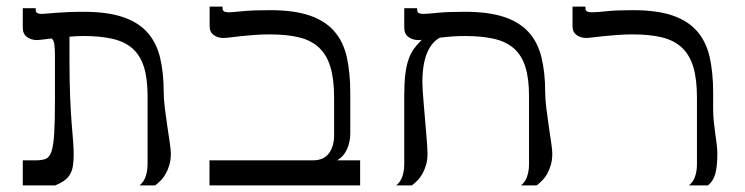

<svg xmlns="http://www.w3.org/2000/svg" viewBox="-20 -560 2251 580"><path d="M496.1 -96.2Q496.1 -77.1 491.7 -62Q487.3 -46.9 480.7 -35.2Q474.1 -23.4 465.6 -14.9Q457 -6.3 449.2 0H401.9Q406.2 -3.9 410.6 -9.3Q415 -14.6 418.2 -22.2Q421.4 -29.8 423.6 -40.3Q425.8 -50.8 425.8 -64.9V-269.5Q425.8 -323.2 414.6 -358.4Q403.3 -393.6 379.6 -414.1Q356 -434.6 319.3 -442.9Q282.7 -451.2 231.9 -451.2Q222.2 -451.2 211.7 -450.7Q201.2 -450.2 189.9 -449.2V-378.9Q189.9 -312.5 191.9 -266.8Q193.8 -221.2 196.3 -189.2Q198.7 -157.2 200.7 -135Q202.6 -112.8 202.6 -93.3Q202.6 -72.3 200 -57.4Q197.3 -42.5 190.7 -32Q184.1 -21.5 173.3 -13.9Q162.6 -6.3 147 0H48.8V-75.7H89.4Q106.9 -75.7 118.2 -80.1Q129.4 -84.5 135.5 -102.5Q141.6 -120.6 143.8 -157.5Q146 -194.3 146 -259.3V-388.2Q146 -412.6 144.3 -425.5Q142.6 -438.5 135.7 -443.8Q120.6 -441.9 112.1 -440.9Q103.5 -439.9 99.1 -439.5Q94.7 -439 93.3 -439Q91.8 -439 91.3 -439Q74.2 -439 61.5 -448.2Q48.8 -457.5 48.8 -476.1V-535.2H87.9V-529.8Q87.9 -524.4 91.8 -521.2Q95.7 -518.1 107.9 -518.1Q110.8 -518.1 121.1 -519Q131.3 -520 147.7 -521.2Q164.1 -522.5 185.5 -523.4Q207 -524.4 231.9 -524.4Q302.7 -524.4 349.6 -509Q396.5 -493.7 424.3 -463.1Q452.1 -432.6 463.4 -386.7Q474.6 -340.8 474.6 -279.8Q474.6 -260.3 478 -233.2Q481.4 -206.1 485.4 -179.2Q489.3 -152.3 492.7 -129.6Q496.1 -106.9 496.1 -96.2Z M795.4 -529.3Q868.2 -529.3 915.3 -513.2Q962.4 -497.1 989.7 -465.6Q1017.1 -434.1 1027.6 -387.5Q1038.1 -340.8 1038.1 -279.8V-156.2Q1038.1 -130.9 1028.1 -108.9Q1018.1 -86.9 998.5 -75.7H1067.9V0H612.8V-75.7H925.8Q958 -75.7 973.6 -96.9Q989.3 -118.2 989.3 -151.4V-264.6Q989.3 -321.3 978 -358.2Q966.8 -395 943.1 -416.7Q919.4 -438.5 882.8 -447.3Q846.2 -456.1 795.4 -456.1Q769 -456.1 746.8 -454.3Q724.6 -452.6 706.8 -450.7Q689 -448.7 675.8 -447Q662.6 -445.3 654.8 -445.3Q638.2 -445.3 625.7 -454.1Q613.3 -462.9 613.3 -481V-540H652.3V-534.7Q652.3 -529.3 656.2 -526.1Q660.2 -522.9 672.4 -522.9Q680.7 -522.9 711.7 -526.1Q742.7 -529.3 795.4 -529.3Z M1648.4 -96.2Q1648.4 -77.1 1644 -62Q1639.6 -46.9 1633.1 -35.2Q1626.5 -23.4 1617.9 -14.9Q1609.4 -6.3 1601.6 0H1554.2Q1558.6 -3.9 1563 -9.3Q1567.4 -14.6 1570.6 -22.2Q1573.7 -29.8 1575.9 -40.3Q1578.1 -50.8 1578.1 -64.9V-269.5Q1578.1 -323.2 1566.9 -358.4Q1555.7 -393.6 1532 -414.1Q1508.3 -434.6 1471.7 -442.9Q1435.1 -451.2 1384.3 -451.2Q1367.2 -451.2 1348.1 -450Q1329.1 -448.7 1309.1 -446.3Q1284.2 -433.6 1270 -399.7Q1255.9 -365.7 1255.9 -310.5Q1255.9 -300.8 1257.1 -283.9Q1258.3 -267.1 1260 -246.3Q1261.7 -225.6 1263.7 -203.1Q1265.6 -180.7 1267.3 -159.9Q1269 -139.2 1270.3 -122.3Q1271.5 -105.5 1271.5 -96.2Q1271.5 -77.1 1267.1 -62Q1262.7 -46.9 1256.1 -35.2Q1249.5 -23.4 1241 -14.9Q1232.4 -6.3 1224.6 0H1177.2Q1181.6 -3.9 1186 -9.3Q1190.4 -14.6 1193.6 -22.2Q1196.8 -29.8 1199 -40.3Q1201.2 -50.8 1201.2 -64.9V-269.5Q1201.2 -308.1 1204.3 -334.7Q1207.5 -361.3 1214.1 -380.4Q1220.7 -399.4 1230.7 -413.1Q1240.7 -426.8 1254.4 -439.9Q1252 -439 1249 -439Q1246.1 -439 1243.7 -439Q1226.6 -439 1213.9 -448.2Q1201.2 -457.5 1201.2 -476.1V-535.2H1240.2V-529.8Q1240.2 -524.4 1244.1 -521.2Q1248 -518.1 1260.3 -518.1Q1271 -518.1 1300.5 -521.2Q1330.1 -524.4 1384.3 -524.4Q1455.1 -524.4 1502 -509Q1548.8 -493.7 1576.7 -463.1Q1604.5 -432.6 1615.7 -386.7Q1627 -340.8 1627 -279.8Q1627 -260.3 1630.4 -233.2Q1633.8 -206.1 1637.7 -179.2Q1641.6 -152.3 1645 -129.6Q1648.4 -106.9 1648.4 -96.2Z M2134.3 -234.9Q2134.3 -212.9 2136.2 -193.6Q2138.2 -174.3 2140.6 -157Q2143.1 -139.6 2145 -124.5Q2147 -109.4 2147 -96.2Q2147 -58.1 2140.9 -35.4Q2134.8 -12.7 2118.7 0H2061.5Q2065.9 -3.9 2070.3 -9.3Q2074.7 -14.6 2077.9 -22.2Q2081.1 -29.8 2083.3 -40.3Q2085.4 -50.8 2085.4 -64.9V-264.6Q2085.4 -321.3 2074.2 -358.2Q2063 -395 2039.3 -416.7Q2015.6 -438.5 1979 -447.3Q1942.4 -456.1 1891.6 -456.1Q1867.2 -456.1 1844.2 -454.3Q1821.3 -452.6 1802.5 -450.7Q1783.7 -448.7 1770 -447Q1756.3 -445.3 1751 -445.3Q1734.4 -445.3 1721.9 -454.1Q1709.5 -462.9 1709.5 -481V-540H1748.5V-534.7Q1748.5 -529.3 1752.4 -526.1Q1756.3 -522.9 1768.6 -522.9Q1783.2 -522.9 1812 -526.1Q1840.8 -529.3 1891.6 -529.3Q1964.4 -529.3 2011.5 -513.2Q2058.6 -497.1 2085.9 -465.6Q2113.3 -434.1 2123.8 -387.5Q2134.3 -340.8 2134.3 -279.8Z"/></svg>

Font: Arian Grqi
Style: Regular
Weight: 400
Designer: Ruben Hakobyan (Tarumian)
Foundry: Ruben Hakobyan (Tarumian)
Version: Version 1.003